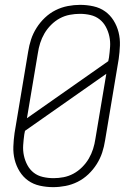

<svg xmlns="http://www.w3.org/2000/svg" viewBox="-20 -763 540 791"><path d="M199 8Q171 8 144 2Q117 -4 96 -19Q75 -34 61 -56.5Q47 -79 40.5 -105Q34 -131 35 -159Q36 -187 40 -215L96 -550Q100 -576 108 -600.5Q116 -625 130.5 -648Q145 -671 165 -690Q185 -709 209 -721Q233 -733 259 -738Q285 -743 310 -743Q338 -743 365 -737Q392 -731 413 -716Q434 -701 448 -678.5Q462 -656 468.5 -630Q475 -604 474 -576Q473 -548 469 -520L413 -185Q409 -159 401 -134.5Q393 -110 378.5 -87Q364 -64 344 -45Q324 -26 300 -14Q276 -2 250 3Q224 8 199 8ZM91 -276 426 -511 429 -526Q432 -548 433.5 -570Q435 -592 430.5 -613Q426 -634 416 -652.5Q406 -671 390 -683.5Q374 -696 353 -701Q332 -706 309 -706Q289 -706 267.5 -702Q246 -698 226.5 -687.5Q207 -677 190.5 -660.5Q174 -644 163 -625Q152 -606 145.5 -585.5Q139 -565 136 -544ZM201 -29Q221 -29 242 -33Q263 -37 282.5 -47.5Q302 -58 318.5 -74.5Q335 -91 346 -110Q357 -129 363.5 -149.5Q370 -170 373 -191L418 -459L83 -224L80 -209Q77 -187 75.5 -165Q74 -143 78.5 -122Q83 -101 93 -82.5Q103 -64 119 -51.5Q135 -39 156.5 -34Q178 -29 201 -29Z"/></svg>

Font: Iosevka Curly Extralight
Style: Italic
Weight: 200
Italic angle: -9°
Monospace: yes
Designer: Belleve Invis
Foundry: Belleve Invis
Version: Version 22.1.2; ttfautohint (v1.8.4)